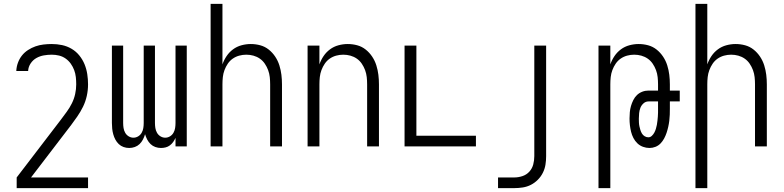

<svg xmlns="http://www.w3.org/2000/svg" viewBox="-20 -755 4040 990"><path d="M434 215H66V160L294 -138Q309 -158 324 -178.5Q339 -199 350.5 -222Q362 -245 367.5 -270Q373 -295 373 -320Q373 -339 371 -357.5Q369 -376 362.5 -393.5Q356 -411 345 -426.5Q334 -442 318.5 -453Q303 -464 284.5 -468.5Q266 -473 247 -473Q227 -473 206.5 -469.5Q186 -466 168 -456Q150 -446 138 -428Q126 -410 125 -389H64Q65 -411 72.5 -431.5Q80 -452 93 -468.5Q106 -485 124.5 -497Q143 -509 163 -516Q183 -523 204.5 -525.5Q226 -528 247 -528Q274 -528 300 -522.5Q326 -517 349 -503.5Q372 -490 389 -469Q406 -448 416 -423.5Q426 -399 430 -372.5Q434 -346 434 -320Q434 -290 427.5 -260.5Q421 -231 408 -204.5Q395 -178 378 -153.5Q361 -129 343 -105H342V-104L140 160H434Z M646 8Q631 8 617 3Q603 -2 592.5 -12Q582 -22 575 -35Q568 -48 564 -62.5Q560 -77 558.5 -91.5Q557 -106 557 -121V-520H615V-121Q615 -108 617 -95Q619 -82 625.5 -70.5Q632 -59 643.5 -52Q655 -45 668 -45Q681 -45 692.5 -52Q704 -59 710.5 -70.5Q717 -82 719 -95Q721 -108 721 -121V-520H779V-121Q779 -108 781 -95Q783 -82 789.5 -70.5Q796 -59 807.5 -52Q819 -45 832 -45Q845 -45 856.5 -52Q868 -59 874.5 -70.5Q881 -82 883 -95Q885 -108 885 -121V-520H943V0H885V-44Q880 -33 873 -23Q866 -13 856 -5.5Q846 2 834 5Q822 8 810 8Q795 8 781 3Q767 -2 756.5 -12Q746 -22 739 -35.5Q732 -49 728 -63Q724 -49 717 -35.5Q710 -22 699.5 -12Q689 -2 675 3Q661 8 646 8Z M1066 0V-735H1127V-423Q1135 -446 1148.5 -466Q1162 -486 1181.5 -500.5Q1201 -515 1225 -521.5Q1249 -528 1273 -528Q1298 -528 1322 -521.5Q1346 -515 1365.5 -499.5Q1385 -484 1399 -463Q1413 -442 1420.5 -418Q1428 -394 1431 -369.5Q1434 -345 1434 -320V0H1373V-320Q1373 -339 1371 -357.5Q1369 -376 1362.5 -393.5Q1356 -411 1345.5 -426.5Q1335 -442 1320 -452.5Q1305 -463 1287 -468Q1269 -473 1250 -473Q1231 -473 1213 -468Q1195 -463 1180 -452.5Q1165 -442 1154.5 -426.5Q1144 -411 1137.5 -393.5Q1131 -376 1129 -357.5Q1127 -339 1127 -320V0Z M1566 0V-520H1627V-423Q1635 -446 1648.5 -466Q1662 -486 1681.5 -500.5Q1701 -515 1725 -521.5Q1749 -528 1773 -528Q1798 -528 1822 -521.5Q1846 -515 1865.5 -499.5Q1885 -484 1899 -463Q1913 -442 1920.5 -418Q1928 -394 1931 -369.5Q1934 -345 1934 -320V0H1873V-320Q1873 -339 1871 -357.5Q1869 -376 1862.5 -393.5Q1856 -411 1845.5 -426.5Q1835 -442 1820 -452.5Q1805 -463 1787 -468Q1769 -473 1750 -473Q1731 -473 1713 -468Q1695 -463 1680 -452.5Q1665 -442 1654.5 -426.5Q1644 -411 1637.5 -393.5Q1631 -376 1629 -357.5Q1627 -339 1627 -320V0Z M2066 0V-520H2127V-55H2434V0Z M2548 215V160H2632Q2653 160 2674 153Q2695 146 2709.5 130Q2724 114 2729.5 93Q2735 72 2735 50V-520H2796V50Q2796 73 2792.5 94.5Q2789 116 2779 136Q2769 156 2753 172Q2737 188 2717.5 198Q2698 208 2676 211.5Q2654 215 2632 215Z M3066 215V-520H3127V-423Q3135 -446 3148.5 -466Q3162 -486 3181.5 -500.5Q3201 -515 3225 -521.5Q3249 -528 3273 -528Q3298 -528 3322 -521.5Q3346 -515 3365.5 -499.5Q3385 -484 3399 -463Q3413 -442 3420.5 -418Q3428 -394 3431 -369.5Q3434 -345 3434 -320V-288H3485V-232H3434V-195Q3434 -179 3433.5 -163.5Q3433 -148 3431 -132Q3429 -116 3425.5 -100.5Q3422 -85 3417 -70Q3412 -55 3404.5 -41Q3397 -27 3386 -15.5Q3375 -4 3360 2Q3345 8 3329 8Q3312 8 3295.5 2Q3279 -4 3266.5 -16Q3254 -28 3246 -43.5Q3238 -59 3234 -75.5Q3230 -92 3228 -109Q3226 -126 3226 -144Q3226 -160 3227.5 -176.5Q3229 -193 3233.5 -208.5Q3238 -224 3245.5 -239Q3253 -254 3264.5 -265Q3276 -276 3291.5 -282Q3307 -288 3324 -288H3373V-320Q3373 -339 3371 -357.5Q3369 -376 3362.5 -393.5Q3356 -411 3345.5 -426.5Q3335 -442 3320 -452.5Q3305 -463 3287 -468Q3269 -473 3250 -473Q3231 -473 3213 -468Q3195 -463 3180 -452.5Q3165 -442 3154.5 -426.5Q3144 -411 3137.5 -393.5Q3131 -376 3129 -357.5Q3127 -339 3127 -320V215ZM3323 -47Q3333 -47 3341 -54.5Q3349 -62 3354 -71.5Q3359 -81 3362 -91Q3365 -101 3367 -111.5Q3369 -122 3370 -132.5Q3371 -143 3372 -153.5Q3373 -164 3373 -174.5Q3373 -185 3373 -195V-232H3324Q3309 -232 3298 -222Q3287 -212 3282 -199Q3277 -186 3275.5 -171.5Q3274 -157 3274 -143Q3274 -133 3274.5 -123Q3275 -113 3277 -103.5Q3279 -94 3282 -84.5Q3285 -75 3290 -66.5Q3295 -58 3304 -52.5Q3313 -47 3323 -47Z M3566 215V-735H3627V-423Q3635 -446 3648.5 -466Q3662 -486 3681.5 -500.5Q3701 -515 3725 -521.5Q3749 -528 3773 -528Q3798 -528 3822 -521.5Q3846 -515 3865.5 -499.5Q3885 -484 3899 -463Q3913 -442 3920.5 -418Q3928 -394 3931 -369.5Q3934 -345 3934 -320V0H3873V-320Q3873 -339 3871 -357.5Q3869 -376 3862.5 -393.5Q3856 -411 3845.5 -426.5Q3835 -442 3820 -452.5Q3805 -463 3787 -468Q3769 -473 3750 -473Q3731 -473 3713 -468Q3695 -463 3680 -452.5Q3665 -442 3654.5 -426.5Q3644 -411 3637.5 -393.5Q3631 -376 3629 -357.5Q3627 -339 3627 -320V215Z"/></svg>

Font: Iosevka Fixed SS04 Light
Style: Regular
Weight: 300
Monospace: yes
Designer: Belleve Invis
Foundry: Belleve Invis
Version: Version 32.5.0